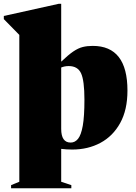

<svg xmlns="http://www.w3.org/2000/svg" viewBox="-48 -767 712 1004"><path d="M53 -584.5 -28 -667V-683.5L258.5 -747H272V-444.5Q309 -480 335.2 -497.8Q361.5 -515.5 384.8 -521.2Q408 -527 437 -527Q618.5 -527 618.5 -293.5Q618.5 -192.5 580.5 -123.8Q542.5 -55 477.2 -20Q412 15 329.5 15Q299.5 15 272 11.5V183.5L325 201V217.5H10V201L53 183.5ZM272 -93Q272 -21.5 321.5 -21.5Q344 -21.5 360 -41Q376 -60.5 384.8 -109.2Q393.5 -158 393.5 -245.5Q393.5 -345.5 376 -383.5Q358.5 -421.5 311.5 -421.5Q300 -421.5 290.2 -419.5Q280.5 -417.5 272 -414Z"/></svg>

Font: Newsreader Display ExtraBold
Style: Regular
Weight: 800
Designer: Hugues Gentile
Foundry: Production Type
Version: Version 1.001